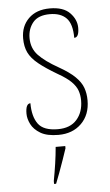

<svg xmlns="http://www.w3.org/2000/svg" viewBox="-54 -578 480 836"><g transform="rotate(-5 186.0 -160.5)"><path d="M186 10Q136 10 107.5 -7Q79 -24 67 -48Q55 -72 55 -94Q55 -138 76 -138Q76 -80 99.5 -47.5Q123 -15 186 -15Q240 -15 268.5 -47.5Q297 -80 297 -131Q297 -154 290 -174Q283 -194 263.5 -213.5Q244 -233 205 -255Q154 -285 124 -309.5Q94 -334 81.5 -360Q69 -386 69 -422Q69 -475 103 -508.5Q137 -542 196 -542Q255 -542 283.5 -512.5Q312 -483 312 -447Q312 -405 291 -405Q291 -466 266 -491.5Q241 -517 194 -517Q143 -517 120 -489Q97 -461 97 -421Q97 -376 126 -345.5Q155 -315 212 -283Q258 -257 282.5 -233Q307 -209 316 -184Q325 -159 325 -129Q325 -66 286.5 -28Q248 10 186 10ZM148 208Q155 171 160.5 133.5Q166 96 169 61H211V71Q204 92 194.5 119.5Q185 147 175 174Q165 201 157 221H148Z"/></g></svg>

Font: Noto Serif Hebrew SemiCondensed Thin
Style: Regular
Weight: 100
Width: 4
Designer: Monotype Design Team
Foundry: Monotype Imaging Inc.
Version: Version 2.004; ttfautohint (v1.8.4.7-5d5b)